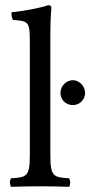

<svg xmlns="http://www.w3.org/2000/svg" viewBox="-20 -718 348 740"><path d="M95 -122C95 -39 84 -34 23 -31C17 -25 17 -4 23 2C58 1 95 0 135 0C175 0 213 1 246 2C252 -4 252 -25 246 -31C185 -34 174 -39 174 -122V-583C174 -648 178 -688 178 -688C178 -695 174 -698 165 -698C140 -688 65 -674 25 -671C23 -663 25 -647 31 -641C89 -637 95 -634 95 -559ZM213 -360C213 -336 231 -313 261 -313C288 -313 308 -335 308 -360C308 -387 284 -409 261 -409C234 -409 213 -385 213 -360Z"/></svg>

Font: Libertinus Math
Style: Regular
Weight: 400
Designer: Philipp H. Poll, Khaled Hosny
Foundry: Caleb Maclennan
Version: Version 7.050;RELEASE